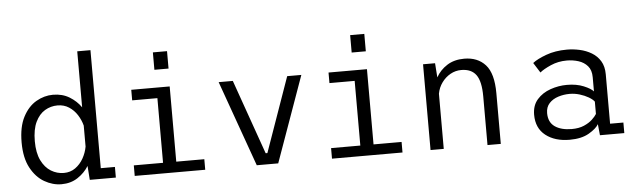

<svg xmlns="http://www.w3.org/2000/svg" viewBox="-48 -927 3696 1115"><g transform="rotate(-5 1800.0 -369.5)"><path d="M270.5 11Q219.5 11 171.2 -16.8Q123 -44.5 91.8 -102.5Q60.5 -160.5 60.5 -251Q60.5 -341.5 90.5 -399Q120.5 -456.5 167.5 -483.8Q214.5 -511 265.5 -511Q320.5 -511 361.8 -485.8Q403 -460.5 428.5 -423.5V-750H505.5V-62H588V0H436L430 -81.5Q406 -42.5 365.5 -15.8Q325 11 270.5 11ZM137.5 -251Q137.5 -183 159 -139.2Q180.5 -95.5 215.2 -74.2Q250 -53 290 -53Q328 -53 356.8 -73.5Q385.5 -94 403.8 -126.2Q422 -158.5 428.5 -194.5V-317Q420 -350 401 -379.8Q382 -409.5 353.2 -428.2Q324.5 -447 286.5 -447Q247 -447 213 -426.8Q179 -406.5 158.2 -363.2Q137.5 -320 137.5 -251Z M865.5 -705.5H948V-604H865.5ZM698 0V-61.5H868.5V-438.5H721.5V-500H945.5V-61.5H1109V0Z M1409.5 0 1231 -500H1313.5L1467 -65H1477L1630.5 -500H1713L1534.5 0Z M2015.5 -705.5H2098V-604H2015.5ZM1848 0V-61.5H2018.5V-438.5H1871.5V-500H2095.5V-61.5H2259V0Z M2422.5 0V-500H2492.5L2498.5 -417Q2521.5 -458.5 2563 -485Q2604.5 -511.5 2663 -511.5Q2741.5 -511.5 2786.8 -461.2Q2832 -411 2832 -295.5V0H2754.5V-284Q2754.5 -371.5 2726.8 -409.5Q2699 -447.5 2640.5 -447.5Q2606.5 -447.5 2577 -431Q2547.5 -414.5 2526.8 -386Q2506 -357.5 2499.5 -321.5V0Z M3233.5 11Q3147 11 3093.2 -31.2Q3039.5 -73.5 3039.5 -151.5Q3039.5 -206 3070 -240.5Q3100.5 -275 3147.8 -291.5Q3195 -308 3244 -308Q3300 -308 3341.5 -290.8Q3383 -273.5 3397.5 -256.5V-339Q3397.5 -380.5 3376.8 -404.5Q3356 -428.5 3323.5 -438.8Q3291 -449 3255.5 -449Q3205 -449 3161.5 -429.8Q3118 -410.5 3097.5 -393L3060.5 -451.5Q3086.5 -472.5 3140 -492.2Q3193.5 -512 3262 -512Q3298.5 -512 3336 -503.8Q3373.5 -495.5 3405 -476.8Q3436.5 -458 3455.5 -426.8Q3474.5 -395.5 3474.5 -349.5V-61.5H3552V0H3410L3403.5 -65Q3389.5 -40 3346 -14.5Q3302.5 11 3233.5 11ZM3250.5 -50Q3292.5 -50 3322.2 -63Q3352 -76 3370.5 -93.5Q3389 -111 3397.5 -125V-197Q3387.5 -210.5 3365 -223.8Q3342.5 -237 3313.5 -245.8Q3284.5 -254.5 3255.5 -254.5Q3220.5 -254.5 3188.5 -244.2Q3156.5 -234 3136 -211.8Q3115.5 -189.5 3115.5 -154.5Q3115.5 -101 3152.2 -75.5Q3189 -50 3250.5 -50Z"/></g></svg>

Font: Trispace Light
Style: Regular
Weight: 300
Designer: Tyler Finck
Foundry: Etcetera Type Company
Version: Version 1.210; ttfautohint (v1.8.3)